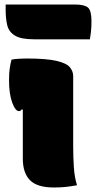

<svg xmlns="http://www.w3.org/2000/svg" viewBox="-20 -820 425 850"><path d="M81 -118V-335H75Q71 -328 64 -328Q48 -328 34 -366Q20 -404 20 -465Q20 -497 23 -517Q26 -537 31 -556Q45 -559 65.5 -560Q86 -561 97 -561Q186 -561 230.5 -550.5Q275 -540 289.5 -522Q304 -504 304 -483V-175Q304 -124 307 -79Q310 -34 321 0Q294 5 271.5 7.5Q249 10 218 10Q145 10 113 -22Q81 -54 81 -118ZM5 -800H312Q354 -800 369.5 -786.5Q385 -773 385 -726Q385 -699 382.5 -678Q380 -657 378 -646H131Q73 -646 46 -662.5Q19 -679 12 -708.5Q5 -738 5 -777Z"/></svg>

Font: Recursive Sn Csl St XBk
Style: Regular
Weight: 1000
Version: Version 1.079;hotconv 1.0.112;makeotfexe 2.5.65598; ttfautoh